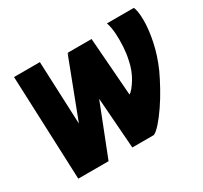

<svg xmlns="http://www.w3.org/2000/svg" viewBox="-110 -643 835 791"><g transform="rotate(-30 307.5 -247.5)"><path d="M312 0 277 -471H390L411 -195Q418 -198 428 -210Q438 -222 448.5 -239Q459 -256 467 -277Q475 -298 479 -320Q485 -346 487 -378Q489 -410 487 -441Q485 -472 477 -495H605Q614 -476 614.5 -433Q615 -390 603.5 -333.5Q592 -277 566 -218Q552 -188 532.5 -152.5Q513 -117 490.5 -84Q468 -51 447.5 -28Q427 -5 414 0ZM55 0 35 -495H158L179 0ZM96 0 276 -471 303 -265 199 0Z"/></g></svg>

Font: Alumni Sans Thin ExtraBold
Style: Italic
Weight: 800
Italic angle: -8°
Version: Version 1.016